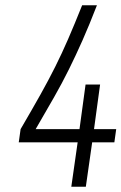

<svg xmlns="http://www.w3.org/2000/svg" viewBox="-20 -707 460 727"><path d="M51 -168H274L250 0H305L329 -168H413L420 -218H336L359 -387H304L281 -218H115Q154 -285 184.5 -338.5Q215 -392 241 -444.5Q267 -497 292.5 -554.5Q318 -612 347 -687H291Q261 -612 237.5 -558Q214 -504 189 -454Q164 -404 133.5 -349.5Q103 -295 58 -218Z"/></svg>

Font: Secuela ExtLt
Style: Italic
Weight: 200
Italic angle: -8°
Designer: Fernando Haro
Foundry: deFharo
Version: Version 1.704